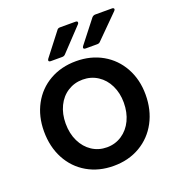

<svg xmlns="http://www.w3.org/2000/svg" viewBox="-138 -876 924 1000"><g transform="rotate(-20 323.5 -376.0)"><path d="M42 -282Q42 -365 77.5 -430.5Q113 -496 177 -532.5Q241 -569 323 -569Q405 -569 469 -532.5Q533 -496 569 -430.5Q605 -365 605 -282Q605 -197 569.5 -130.5Q534 -64 470 -26.5Q406 11 323 11Q241 11 177 -26Q113 -63 77.5 -129.5Q42 -196 42 -282ZM484 -282Q484 -334 463.5 -376.5Q443 -419 406 -443Q369 -467 323 -467Q277 -467 240 -443.5Q203 -420 182.5 -377.5Q162 -335 162 -282Q162 -226 183 -183Q204 -140 240.5 -116Q277 -92 323 -92Q369 -92 406 -116.5Q443 -141 463.5 -184Q484 -227 484 -282ZM201 -614Q189 -614 189 -622Q189 -625 193 -631L289 -755Q294 -763 306 -763H391Q403 -763 403 -755Q403 -750 399 -746L281 -621Q274 -614 264 -614ZM394 -614Q382 -614 382 -622Q382 -625 386 -631L483 -755Q491 -763 501 -763H593Q605 -763 605 -755Q605 -751 600 -746L475 -621Q469 -614 458 -614Z"/></g></svg>

Font: Open Sauce Two SemiBold
Style: Regular
Weight: 600
Designer: Alfredo Marco Pradil
Foundry: Creative Sauce Fz LLC
Version: Version 1.477